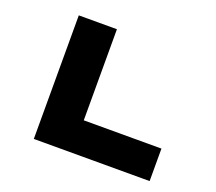

<svg xmlns="http://www.w3.org/2000/svg" viewBox="-118 -861 1151 1022"><g transform="rotate(20 457.5 -350.0)"><path d="M164 0V-700H380V-184H820V0Z"/></g></svg>

Font: Lexend Zetta Black
Style: Regular
Weight: 900
Designer: Bonnie Shaver-Troup, Thomas Jockin
Foundry: Lexend
Version: Version 1.007